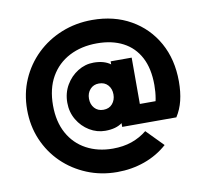

<svg xmlns="http://www.w3.org/2000/svg" viewBox="-76 -652 909 845"><g transform="rotate(-10 378.0 -229.0)"><path d="M361.5 -77Q324 -77 291 -97Q258 -117 237.8 -151.2Q217.5 -185.5 217.5 -227.5Q217.5 -271 237.8 -305.8Q258 -340.5 291 -361Q324 -381.5 361.5 -381.5Q409 -381.5 437.5 -360Q466 -338.5 466 -288V-169Q466 -120 438 -98.5Q410 -77 361.5 -77ZM369 -169.5Q395 -169.5 409.5 -186.8Q424 -204 424 -228.5Q424 -254 409.2 -270.5Q394.5 -287 369 -287Q344.5 -287 329.5 -270.2Q314.5 -253.5 314.5 -228.5Q314.5 -203 329.5 -186.2Q344.5 -169.5 369 -169.5ZM437 -81V-160.5L449 -232L437 -302.5V-374H531V-81ZM533.5 -45 607 30Q562 70 504.2 90.5Q446.5 111 382 111Q309.5 111 247 85.2Q184.5 59.5 137.5 13.8Q90.5 -32 64.2 -93.8Q38 -155.5 38 -227.5Q38 -300 64.8 -361.8Q91.5 -423.5 139.2 -469.8Q187 -516 250.8 -541.8Q314.5 -567.5 388 -567.5Q485.5 -567.5 559.8 -525.2Q634 -483 675.8 -408.2Q717.5 -333.5 717.5 -235Q717.5 -187.5 708.2 -149.8Q699 -112 679 -81L563 -82.5Q578.5 -101.5 588.5 -125.5Q598.5 -149.5 603.5 -178Q608.5 -206.5 608.5 -238.5Q608.5 -312 582.2 -361.8Q556 -411.5 507.2 -437Q458.5 -462.5 391 -462.5Q321 -462.5 267.2 -434.5Q213.5 -406.5 183.5 -354Q153.5 -301.5 153.5 -226.5Q153.5 -154 182.2 -101.8Q211 -49.5 262.5 -21.8Q314 6 380.5 6Q427.5 6 465 -7Q502.5 -20 533.5 -45ZM484.5 -167H679V-81H484.5Z"/></g></svg>

Font: Marine Company Thin
Style: Regular
Weight: 100
Designer: Rodrigo Fuenzalida
Foundry: fragTYPE
Version: Version 1.000